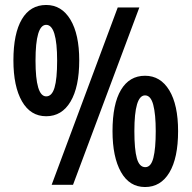

<svg xmlns="http://www.w3.org/2000/svg" viewBox="-20 -744 771 773"><path d="M166 -724Q228 -724 263.5 -665Q299 -606 299 -501Q299 -394 264 -335Q229 -276 166 -276Q103 -276 68.5 -336Q34 -396 34 -501Q34 -609 68 -666.5Q102 -724 166 -724ZM541 -714 274 0H188L454 -714ZM166 -644Q123 -644 123 -500Q123 -356 166 -356Q189 -356 199.5 -391Q210 -426 210 -500Q210 -644 166 -644ZM564 -439Q626 -439 661.5 -380.5Q697 -322 697 -216Q697 -108 662 -49.5Q627 9 564 9Q501 9 467 -51.5Q433 -112 433 -216Q433 -325 467 -382Q501 -439 564 -439ZM564 -360Q521 -360 521 -216Q521 -142 531 -106.5Q541 -71 565 -71Q588 -71 597.5 -108.5Q607 -146 607 -216Q607 -284 597 -322Q587 -360 564 -360Z"/></svg>

Font: Noto Sans Thai Looped ExtraCondensed SemiBold
Style: Regular
Weight: 600
Width: 2
Designer: Sasikarn Vongin, Ben Mitchell
Foundry: The Fontpad Ltd
Version: Version 1.001; ttfautohint (v1.8.4.7-5d5b)